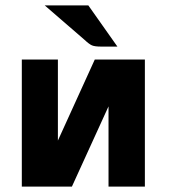

<svg xmlns="http://www.w3.org/2000/svg" viewBox="-20 -693 632 713"><path d="M146 -673H308L416 -520H355Q332 -520 321.5 -524.5Q311 -529 294 -545ZM61 0V-472H195V-246V-171L332 -472H518V0H383V-224V-298L247 0Z"/></svg>

Font: Coval
Style: Black
Weight: 1000
Foundry: Context Ltd
Version: Version 001.000